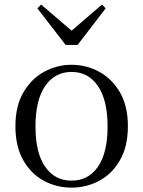

<svg xmlns="http://www.w3.org/2000/svg" viewBox="-20 -818 636 852"><path d="M297.5 14.6Q231.2 14.6 174.4 -15.9Q117.6 -46.5 83 -107.4Q48.4 -168.3 48.4 -257.8Q48.4 -347.6 84.1 -408.5Q119.7 -469.3 176.7 -500Q233.7 -530.6 297.5 -530.6Q362.2 -530.6 419.2 -500.1Q476.2 -469.5 511.9 -408.7Q547.5 -347.8 547.5 -257.8Q547.5 -168 512.4 -107.2Q477.3 -46.3 420.5 -15.8Q363.7 14.6 297.5 14.6ZM297.5 -16.4Q372 -16.4 414.7 -78.2Q457.4 -140.1 457.4 -256.6Q457.4 -373.4 414.7 -436.1Q372 -498.8 297.5 -498.8Q223.1 -498.8 180.3 -436.1Q137.5 -373.4 137.5 -256.6Q137.5 -140.1 180.3 -78.2Q223.1 -16.4 297.5 -16.4ZM162.4 -797.8 325.2 -658.4H270.5L432.6 -797.8L448.8 -780.9L324.5 -618.7H271.3L145.9 -780.9Z"/></svg>

Font: Early Summer Mincho VF
Style: Regular
Weight: 250
Designer: GuiWonder
Version: Version 1.002